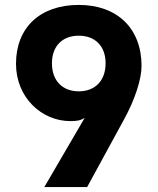

<svg xmlns="http://www.w3.org/2000/svg" viewBox="-20 -760 640 780"><path d="M160 0H334L484 -275C528 -355 555 -438 555 -492C555 -644 457 -740 300 -740C143 -740 45 -648 45 -501C45 -364 149 -268 266 -268C304 -268 313 -275 324 -281ZM300 -389C233 -389 191 -433 191 -503C191 -572 233 -615 300 -615C367 -615 409 -572 409 -503C409 -433 367 -389 300 -389Z"/></svg>

Font: JetBrains Mono ExtraBold
Style: Regular
Weight: 800
Monospace: yes
Designer: Philipp Nurullin, Konstantin Bulenkov
Foundry: JetBrains
Version: Version 2.305